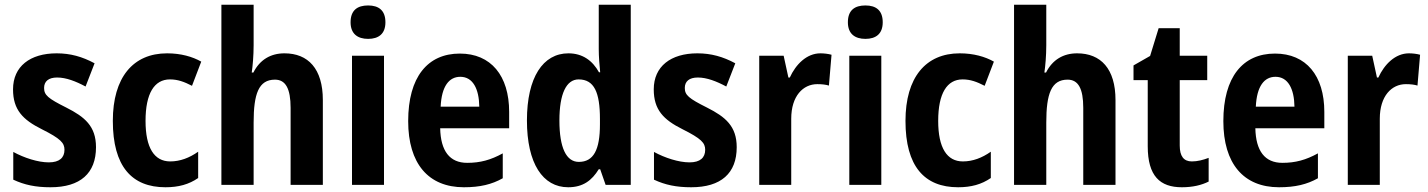

<svg xmlns="http://www.w3.org/2000/svg" viewBox="-20 -780 6023 810"><path d="M385 -159C385 -248 337 -287 260 -326C182 -365 166 -379 166 -409C166 -437 185 -453 221 -453C259 -453 300 -437 341 -415L379 -513C327 -541 277 -555 219 -555C107 -555 35 -500 35 -403C35 -317 76 -275 156 -235C236 -195 252 -177 252 -148C252 -115 231 -95 186 -95C140 -95 82 -114 36 -139V-22C83 0 130 10 193 10C319 10 385 -49 385 -159Z M678 10C733 10 777 -2 816 -29V-140C779 -114 740 -99 698 -99C631 -99 594 -156 594 -270C594 -386 631 -445 697 -445C730 -445 757 -435 790 -418L829 -520C792 -541 743 -555 685 -555C541 -555 456 -453 456 -270C456 -78 536 10 678 10Z M1050 -760H914V0H1050V-263C1050 -384 1071 -444 1140 -444C1185 -444 1206 -406 1206 -325V0H1342V-358C1342 -490 1280 -555 1180 -555C1122 -555 1076 -528 1049 -474H1042C1046 -501 1050 -545 1050 -589Z M1533 -757C1488 -757 1459 -737 1459 -686C1459 -637 1489 -616 1533 -616C1577 -616 1606 -637 1606 -686C1606 -736 1578 -757 1533 -757ZM1600 -545H1465V0H1600Z M1920 -554C1784 -554 1702 -455 1702 -269C1702 -90 1787 10 1937 10C2005 10 2055 -2 2101 -28V-133C2050 -105 2006 -93 1951 -93C1877 -93 1839 -143 1837 -239H2128V-308C2128 -461 2051 -554 1920 -554ZM1922 -456C1975 -456 2001 -405 2002 -330H1839C1843 -417 1875 -456 1922 -456Z M2377 10C2440 10 2477 -19 2506 -66H2512L2535 0H2641V-760H2506V-572C2506 -542 2509 -505 2512 -475H2507C2480 -524 2438 -555 2378 -555C2271 -555 2203 -454 2203 -272C2203 -90 2270 10 2377 10ZM2422 -97C2369 -97 2340 -156 2340 -272C2340 -384 2369 -445 2421 -445C2487 -445 2511 -390 2511 -278V-255C2511 -148 2484 -97 2422 -97Z M3088 -159C3088 -248 3040 -287 2963 -326C2885 -365 2869 -379 2869 -409C2869 -437 2888 -453 2924 -453C2962 -453 3003 -437 3044 -415L3082 -513C3030 -541 2980 -555 2922 -555C2810 -555 2738 -500 2738 -403C2738 -317 2779 -275 2859 -235C2939 -195 2955 -177 2955 -148C2955 -115 2934 -95 2889 -95C2843 -95 2785 -114 2739 -139V-22C2786 0 2833 10 2896 10C3022 10 3088 -49 3088 -159Z M3441 -555C3383 -555 3337 -508 3312 -453H3306L3286 -545H3183V0H3318V-279C3318 -375 3368 -425 3428 -425C3448 -425 3464 -423 3477 -419L3488 -549C3474 -553 3456 -555 3441 -555Z M3631 -757C3586 -757 3557 -737 3557 -686C3557 -637 3587 -616 3631 -616C3675 -616 3704 -637 3704 -686C3704 -736 3676 -757 3631 -757ZM3698 -545H3563V0H3698Z M4022 10C4077 10 4121 -2 4160 -29V-140C4123 -114 4084 -99 4042 -99C3975 -99 3938 -156 3938 -270C3938 -386 3975 -445 4041 -445C4074 -445 4101 -435 4134 -418L4173 -520C4136 -541 4087 -555 4029 -555C3885 -555 3800 -453 3800 -270C3800 -78 3880 10 4022 10Z M4394 -760H4258V0H4394V-263C4394 -384 4415 -444 4484 -444C4529 -444 4550 -406 4550 -325V0H4686V-358C4686 -490 4624 -555 4524 -555C4466 -555 4420 -528 4393 -474H4386C4390 -501 4394 -545 4394 -589Z M5008 -99C4974 -99 4957 -121 4957 -166V-442H5073V-545H4957V-661H4868L4832 -544L4762 -504V-442H4822V-163C4822 -37 4874 10 4966 10C5012 10 5049 1 5079 -14V-114C5055 -105 5032 -99 5008 -99Z M5359 -554C5223 -554 5141 -455 5141 -269C5141 -90 5226 10 5376 10C5444 10 5494 -2 5540 -28V-133C5489 -105 5445 -93 5390 -93C5316 -93 5278 -143 5276 -239H5567V-308C5567 -461 5490 -554 5359 -554ZM5361 -456C5414 -456 5440 -405 5441 -330H5278C5282 -417 5314 -456 5361 -456Z M5924 -555C5866 -555 5820 -508 5795 -453H5789L5769 -545H5666V0H5801V-279C5801 -375 5851 -425 5911 -425C5931 -425 5947 -423 5960 -419L5971 -549C5957 -553 5939 -555 5924 -555Z"/></svg>

Font: Noto Sans Display SemiCondensed
Style: Bold
Weight: 700
Width: 4
Designer: Monotype Design Team
Foundry: Monotype Imaging Inc.
Version: Version 1.900